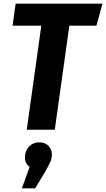

<svg xmlns="http://www.w3.org/2000/svg" viewBox="-20 -713 583 1055"><path d="M543 -693 510 -572H361L281 0H127L207 -572H49L66 -693ZM265 135Q265 157 257 175.5Q249 194 228 231L173 322H100L143 204Q117 186 117 153Q117 116 139.5 92.5Q162 69 196 69Q227 69 246 88Q265 107 265 135Z"/></svg>

Font: Fira Sans Condensed
Style: Bold Italic
Weight: 700
Width: 3
Italic angle: -8°
Designer: Carrois Corporate & Edenspiekermann AG
Foundry: Carrois Corporate GbR & Edenspiekermann AG
Version: Version 4.203